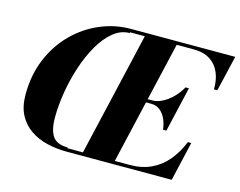

<svg xmlns="http://www.w3.org/2000/svg" viewBox="-102 -907 1330 1065"><g transform="rotate(15 562.5 -375.0)"><path d="M525.5 -750Q435 -750 350.8 -714.2Q266.5 -678.5 200 -612.2Q133.5 -546 94.5 -453.5Q55.5 -361 55.5 -247.5Q55.5 -178.5 80.5 -131Q105.5 -83.5 148.5 -54.5Q191.5 -25.5 245.2 -12.8Q299 0 356.5 0V-24Q295 -24 270.5 -59.5Q246 -95 246 -166Q246 -235.5 258.8 -312.8Q271.5 -390 295.8 -463.2Q320 -536.5 354.2 -595.8Q388.5 -655 431.8 -690.5Q475 -726 525.5 -726ZM441.5 0 615.5 -750H798.5L624.5 0ZM356.5 0V-19.5H716Q784.5 -19.5 837.5 -44.5Q890.5 -69.5 929.2 -115.5Q968 -161.5 993.5 -225H1013L961 0ZM842.5 -256Q839 -289.5 826.2 -317.2Q813.5 -345 792.5 -361.5Q771.5 -378 743 -378H679.5V-397.5H743Q771.5 -397.5 801.2 -413Q831 -428.5 857.5 -455Q884 -481.5 902.5 -515H922L862 -256ZM1057.5 -545Q1059 -598.5 1041.2 -640.5Q1023.5 -682.5 986.2 -706.5Q949 -730.5 890.5 -730.5H525.5V-750H1125L1077 -545Z"/></g></svg>

Font: Bodoni Moda 11pt ExtraBold
Style: Italic
Weight: 800
Italic angle: -13°
Version: Version 2.004